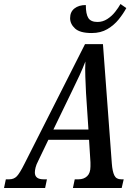

<svg xmlns="http://www.w3.org/2000/svg" viewBox="-62 -933 669 953"><path d="M-42 0 -33 -43H-16Q7 -43 21.5 -58Q36 -73 60 -121L360 -714H449L493 -122Q496 -82 505.5 -62.5Q515 -43 539 -43H552L542 0H300L309 -43H328Q354 -43 370.5 -58.5Q387 -74 387 -107Q387 -111 387 -117Q387 -123 387 -127L380 -239H178L128 -135Q118 -116 114.5 -101.5Q111 -87 111 -77Q111 -43 154 -43H171L162 0ZM295 -480 203 -290H377L365 -471Q363 -515 361.5 -553.5Q360 -592 362 -628Q348 -592 333 -559.5Q318 -527 295 -480ZM393 -769Q335 -769 310.5 -791.5Q286 -814 286 -843Q286 -874 307.5 -891Q329 -908 364 -908Q364 -863 376.5 -843.5Q389 -824 422 -824Q448 -824 470.5 -838.5Q493 -853 509.5 -874Q526 -895 536 -913L565 -893Q550 -865 527 -836.5Q504 -808 471 -788.5Q438 -769 393 -769Z"/></svg>

Font: Noto Serif ExtraCondensed Medium
Style: Italic
Weight: 500
Width: 2
Italic angle: -12°
Designer: Monotype Design Team
Foundry: Monotype Imaging Inc.
Version: Version 2.013; ttfautohint (v1.8.4.7-5d5b)